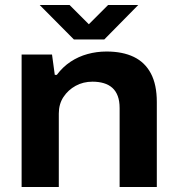

<svg xmlns="http://www.w3.org/2000/svg" viewBox="-20 -744 707 764"><path d="M66 0V-527H187L198 -446H206Q230 -478 261 -498.5Q292 -519 328.5 -529Q365 -539 404 -539Q468 -539 512.5 -517.5Q557 -496 580.5 -451.5Q604 -407 604 -338V0H456V-314Q456 -342 448.5 -362Q441 -382 427 -394.5Q413 -407 393 -413Q373 -419 348 -419Q311 -419 281 -402.5Q251 -386 232.5 -358Q214 -330 214 -292V0ZM138 -724H257L364 -617H303L410 -724H530L395 -587H274Z"/></svg>

Font: Archivo SemiExpanded
Style: Bold
Weight: 700
Width: 6
Designer: Hector Gatti
Foundry: Omnibus-Type
Version: Version 2.001